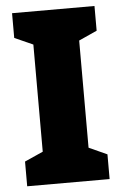

<svg xmlns="http://www.w3.org/2000/svg" viewBox="-52 -752 501 789"><g transform="rotate(-5 198.5 -357.0)"><path d="M368 0H28V-102L104 -136V-578L28 -612V-714H368V-612L293 -578V-136L368 -102Z"/></g></svg>

Font: Noto Sans Display SemiCondensed Black
Style: Regular
Weight: 900
Width: 4
Designer: Monotype Design Team
Foundry: Monotype Imaging Inc.
Version: Version 1.900